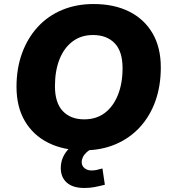

<svg xmlns="http://www.w3.org/2000/svg" viewBox="-20 -736 847 954"><path d="M396 11Q295 11 220 -26.5Q145 -64 103.5 -134.5Q62 -205 62 -305Q62 -396 89.5 -471.5Q117 -547 167.5 -602Q218 -657 288.5 -686.5Q359 -716 445 -716Q547 -716 622 -678.5Q697 -641 738 -570.5Q779 -500 779 -401Q779 -309 752 -233.5Q725 -158 674 -103Q623 -48 552.5 -18.5Q482 11 396 11ZM398 -143Q459 -143 501 -175Q543 -207 566 -264.5Q589 -322 589 -397Q589 -481 549.5 -521.5Q510 -562 442 -562Q383 -562 340.5 -530Q298 -498 275.5 -441Q253 -384 253 -308Q253 -225 292 -184Q331 -143 398 -143ZM399 198Q342 198 312 171.5Q282 145 282 99Q282 49 316 9.5Q350 -30 402 -48L445 0Q424 8 411 20Q398 32 392 44.5Q386 57 386 70Q386 88 400 99.5Q414 111 435 111Q449 111 461.5 108Q474 105 489 101L501 182Q469 190 447 194Q425 198 399 198Z"/></svg>

Font: Nunito Sans 12pt ExtraLight 12pt Black
Style: Italic
Weight: 900
Italic angle: -9°
Version: Version 3.101;gftools[0.9.27]